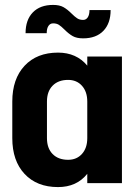

<svg xmlns="http://www.w3.org/2000/svg" viewBox="-20 -745 546 781"><path d="M335 -515H476V0H335V-38Q292 16 216 16Q130 16 80 -37.5Q30 -91 30 -183V-332Q30 -424 80 -477.5Q130 -531 216 -531Q291 -531 335 -478ZM335 -183V-332Q335 -372 313.5 -396Q292 -420 257 -420Q217 -420 194 -396.5Q171 -373 171 -332V-183Q171 -142 194 -118.5Q217 -95 257 -95Q292 -95 313.5 -119Q335 -143 335 -183ZM430 -704Q430 -650 400.5 -619.5Q371 -589 318 -589Q292 -589 276 -598Q260 -607 243 -624Q229 -638 219.5 -644Q210 -650 196 -650Q184 -650 177 -639.5Q170 -629 170 -610H84Q84 -664 113.5 -694.5Q143 -725 196 -725Q222 -725 238 -716Q254 -707 271 -690Q284 -677 294 -670.5Q304 -664 318 -664Q330 -664 337 -674.5Q344 -685 344 -704Z"/></svg>

Font: Akshar SemiBold
Style: Regular
Weight: 600
Designer: Tall Chai
Foundry: Tall Chai
Version: Version 1.000